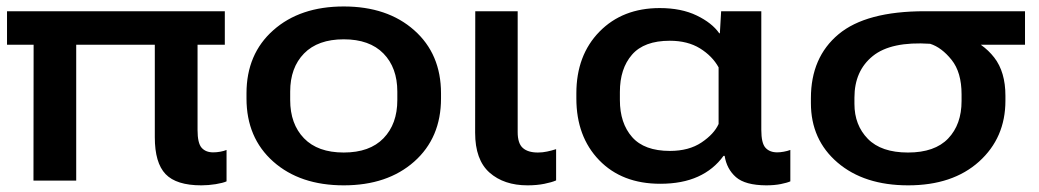

<svg xmlns="http://www.w3.org/2000/svg" viewBox="-20 -553 3181 588"><path d="M1.5 -416H668.5V-518.6H1.5ZM82.5 0H213.4V-464.4H83ZM596.7 14.6Q618.2 14.6 640.6 11Q663.1 7.3 673.8 2.4V-93.8Q665.5 -90.3 654.5 -88.4Q643.6 -86.4 632.8 -86.4Q609.9 -86.4 597.4 -100.6Q585 -114.7 585 -154.8V-464.4H454.1V-132.8Q454.1 -54.2 487.1 -19.8Q520 14.6 596.7 14.6Z M734.9 -251.5Q734.9 -130.9 816.9 -58.1Q898.9 14.6 1032.7 14.6Q1166.5 14.6 1248.5 -58.1Q1330.6 -130.9 1330.6 -251.5V-267.1Q1330.6 -387.7 1248.5 -460.4Q1166.5 -533.2 1032.7 -533.2Q898.9 -533.2 816.9 -460.4Q734.9 -387.7 734.9 -267.1ZM868.7 -272.5Q868.7 -345.7 911.1 -389.2Q953.6 -432.6 1032.7 -432.6Q1111.8 -432.6 1154.3 -389.2Q1196.8 -345.7 1196.8 -272.5V-246.6Q1196.8 -173.3 1154.5 -129.6Q1112.3 -85.9 1032.7 -85.9Q953.1 -85.9 910.9 -129.6Q868.7 -173.3 868.7 -246.6Z M1595.7 14.6Q1623.5 14.6 1646.7 10Q1669.9 5.4 1683.1 -0.5V-96.2Q1669.4 -91.8 1655.5 -88.9Q1641.6 -85.9 1627.4 -85.9Q1596.7 -85.9 1581.1 -99.9Q1565.4 -113.8 1565.4 -148.4V-518.6H1435.5L1435.1 -146.5Q1435.1 -63.5 1479.2 -24.4Q1523.4 14.6 1595.7 14.6Z M2002 9.8Q2069.3 9.8 2117.4 -12Q2165.5 -33.7 2195.8 -75.7H2199.2Q2205.6 -35.2 2233.9 -10.5Q2262.2 14.2 2326.2 14.6Q2351.6 14.6 2371.1 10.7Q2390.6 6.8 2400.4 2.4V-93.8Q2391.1 -90.3 2380.1 -88.4Q2369.1 -86.4 2360.4 -86.4Q2336.9 -86.4 2324.2 -100.6Q2311.5 -114.7 2311.5 -155.3V-518.6H2188.5L2184.6 -451.2H2182.6Q2160.6 -482.9 2113.5 -505.6Q2066.4 -528.3 2000.5 -528.3Q1886.7 -528.3 1815.9 -456.1Q1745.1 -383.8 1745.1 -267.1V-251.5Q1745.1 -134.8 1814.9 -62.5Q1884.8 9.8 2002 9.8ZM2031.7 -90.8Q1953.1 -90.8 1915.8 -133.3Q1878.4 -175.8 1878.4 -246.6V-271.5Q1878.4 -342.8 1915.5 -385.5Q1952.6 -428.2 2031.2 -428.2Q2085.9 -428.2 2123.8 -404.8Q2161.6 -381.3 2180.7 -346.7V-173.3Q2167 -142.6 2128.4 -116.7Q2089.8 -90.8 2031.7 -90.8Z M2761.2 14.6Q2897.5 14.6 2978.3 -58.1Q3059.1 -130.9 3059.1 -244.6V-259.8Q3059.1 -332.5 3024.9 -376.7Q2990.7 -420.9 2931.2 -443.4L2932.1 -416H3119.1V-518.6H2812.5Q2632.3 -518.6 2547.9 -448Q2463.4 -377.4 2463.4 -252.4V-237.3Q2463.4 -125 2544.9 -55.2Q2626.5 14.6 2761.2 14.6ZM2760.7 -85.9Q2678.7 -85.9 2637.7 -127.9Q2596.7 -169.9 2596.7 -234.9V-253.9Q2596.7 -335.9 2652.8 -381.3Q2709 -426.8 2828.6 -418.9Q2863.8 -407.7 2894.3 -369.6Q2924.8 -331.5 2924.8 -264.2V-243.7Q2924.8 -171.9 2883.8 -128.9Q2842.8 -85.9 2760.7 -85.9Z"/></svg>

Font: Roboto Flex
Style: wght 600 wdth 140 opsz 13.0 GRAD 0.00 slnt 0.00 XTRA 468 XOPQ 96 YOPQ 79 YTLC 514 YTUC 712 YTAS 750 YTDE -203.00 YTFI 738
Weight: 600
Width: 8
Designer: Berlow after Robertson
Foundry: Google
Version: Version 3.100